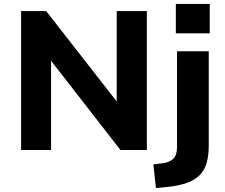

<svg xmlns="http://www.w3.org/2000/svg" viewBox="-20 -761 1142 974"><path d="M87 0V-705H214L577 -240H572V-705H725V0H591L235 -458H239V0ZM872 -592V-741H1044V-592ZM771 193 758 73 806 67Q841 62 859.5 44Q878 26 878 -15V-501H1039V-23Q1039 27 1028.5 64.5Q1018 102 993.5 127Q969 152 927.5 167Q886 182 824 188Z"/></svg>

Font: Nunito Sans 8pt ExtraBold
Style: Regular
Weight: 800
Version: Version 3.101;gftools[0.9.27]